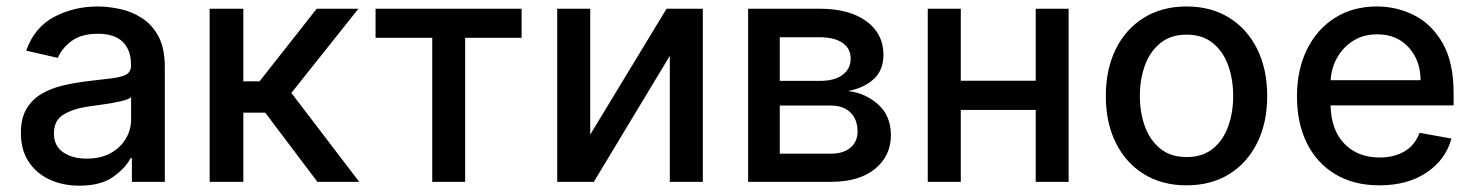

<svg xmlns="http://www.w3.org/2000/svg" viewBox="-20 -573 4647 605"><path d="M230.1 12.1Q178.3 12.1 136.5 -7.1Q94.8 -26.3 70.3 -63.4Q45.8 -100.5 45.8 -154.1Q45.8 -200.6 63.7 -230.5Q81.7 -260.3 111.7 -277.7Q141.7 -295.1 179 -303.8Q216.3 -312.5 255 -317.1Q304 -322.8 334.3 -326.5Q364.7 -330.3 378.7 -338.8Q392.8 -347.3 392.8 -366.5V-369Q392.8 -415.5 366.7 -441.1Q340.6 -466.6 289.1 -466.6Q235.4 -466.6 204.7 -443.2Q174 -419.7 162.3 -390.6L62.5 -413.4Q89.1 -487.9 151.5 -520.2Q213.8 -552.6 287.6 -552.6Q320.3 -552.6 356.9 -544.9Q393.5 -537.3 426 -516.9Q458.5 -496.4 478.9 -459.2Q499.3 -421.9 499.3 -362.2V0H395.6V-74.6H391.3Q376.1 -44 337 -16Q297.9 12.1 230.1 12.1ZM253.2 -73.2Q297.6 -73.2 328.8 -90.6Q360.1 -108 376.6 -136.2Q393.1 -164.4 393.1 -196.7V-267Q385.7 -259.6 360.4 -253.9Q335.2 -248.2 307.2 -244.3Q279.1 -240.4 261.7 -237.9Q215.6 -231.9 182.7 -213.6Q149.9 -195.3 149.9 -152.7Q149.9 -113.3 179 -93.2Q208.1 -73.2 253.2 -73.2Z M640.6 0V-545.5H746.8V-316.8H797.9L978 -545.5H1109.4L898.1 -280.2L1111.9 0H980.1L815.7 -218H746.8V0Z M1163.4 -453.8V-545.5H1623.6V-453.8H1445.7V0H1342V-453.8Z M1839.8 -148.8 2080.3 -545.5H2194.6V0H2090.6V-397L1851.2 0H1735.8V-545.5H1839.8Z M2337.4 0V-545.5H2563.6Q2655.9 -545.5 2709.9 -506.2Q2763.8 -467 2763.8 -399.9Q2763.8 -351.9 2733.3 -323.9Q2702.8 -295.8 2652.3 -286.2Q2707 -279.8 2747.2 -243.8Q2787.3 -207.7 2787.3 -147Q2787.3 -82 2737.4 -41Q2687.5 0 2598 0ZM2437.1 -88.8H2598Q2637.4 -88.8 2659.8 -107.6Q2682.2 -126.4 2682.2 -158.7Q2682.2 -196.7 2659.8 -218.6Q2637.4 -240.4 2598 -240.4H2437.1ZM2437.1 -318.2H2564.6Q2609.4 -318.2 2634.9 -337Q2660.5 -355.8 2660.5 -388.5Q2660.5 -420.1 2634.8 -437.9Q2609 -455.6 2563.6 -455.6H2437.1Z M3007.5 -545.5V-318.5H3243.6V-545.5H3347.3V0H3243.6V-226.6H3007.5V0H2903.4V-545.5Z M3718.8 11Q3642 11 3584.9 -24.1Q3527.7 -59.3 3496.1 -122.7Q3464.5 -186.1 3464.5 -270.2Q3464.5 -355.1 3496.1 -418.7Q3527.7 -482.2 3584.9 -517.4Q3642 -552.6 3718.8 -552.6Q3795.8 -552.6 3852.8 -517.4Q3909.8 -482.2 3941.4 -418.7Q3973 -355.1 3973 -270.2Q3973 -186.1 3941.4 -122.7Q3909.8 -59.3 3852.8 -24.1Q3795.8 11 3718.8 11ZM3719.1 -78.1Q3769.2 -78.1 3801.7 -104.4Q3834.2 -130.7 3850 -174.5Q3865.8 -218.4 3865.8 -270.6Q3865.8 -322.8 3850 -366.8Q3834.2 -410.9 3801.7 -437.3Q3769.2 -463.8 3719.1 -463.8Q3669 -463.8 3636.4 -437.3Q3603.7 -410.9 3587.7 -366.8Q3571.7 -322.8 3571.7 -270.6Q3571.7 -218.4 3587.7 -174.5Q3603.7 -130.7 3636.4 -104.4Q3669 -78.1 3719.1 -78.1Z M4326.3 11Q4246.1 11 4187.9 -23.8Q4129.6 -58.6 4098.2 -121.6Q4066.8 -184.7 4066.8 -269.2Q4066.8 -353 4098.2 -416.9Q4129.6 -480.8 4186.3 -516.7Q4242.9 -552.6 4318.9 -552.6Q4380.7 -552.6 4435.9 -525Q4491.1 -497.5 4525.7 -437.3Q4560.4 -377.1 4560.4 -278.4V-240.8H4172.6Q4174.7 -161.9 4217 -119.3Q4259.2 -76.7 4327.4 -76.7Q4372.9 -76.7 4405.9 -96.2Q4438.9 -115.8 4453.1 -154.5L4553.6 -136.4Q4535.5 -70 4475.5 -29.5Q4415.5 11 4326.3 11ZM4172.9 -320.3H4456.3Q4456 -382.8 4418.7 -423.8Q4381.4 -464.8 4319.6 -464.8Q4276.6 -464.8 4244.5 -444.8Q4212.4 -424.7 4193.7 -391.9Q4175.1 -359 4172.9 -320.3Z"/></svg>

Font: Inter UI Medium
Style: Regular
Weight: 500
Designer: Rasmus Andersson
Foundry: rsms
Version: 3.2;8d6f07862